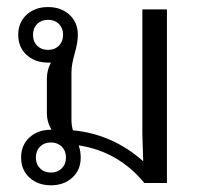

<svg xmlns="http://www.w3.org/2000/svg" viewBox="-20 -527 578 553"><path d="M157.9 -104.6Q145.8 -116.7 126.7 -116.7Q107.5 -116.7 95.4 -104.6Q83.3 -92.5 83.3 -73.3Q83.3 -54.2 95.4 -42.1Q107.5 -30 126.7 -30Q145.8 -30 157.9 -42.1Q170 -54.2 170 -73.3Q170 -92.5 157.9 -104.6ZM87.1 -395.4Q99.2 -383.3 118.3 -383.3Q137.5 -383.3 149.6 -395.4Q161.7 -407.5 161.7 -426.7Q161.7 -445.8 149.6 -457.9Q137.5 -470 118.3 -470Q99.2 -470 87.1 -457.9Q75 -445.8 75 -426.7Q75 -407.5 87.1 -395.4ZM118.3 -346.7Q80.8 -346.7 56.7 -368.8Q32.5 -390.8 32.5 -426.7Q32.5 -462.5 56.7 -484.6Q80.8 -506.7 118.3 -506.7Q155.8 -506.7 180 -484.6Q204.2 -462.5 204.2 -426.7Q204.2 -404.2 195 -372.5Q185.8 -340.8 185.8 -318.3V-181.7Q185.8 -166.7 190 -151.7Q304.2 -140.8 392.5 -62.5Q390 -137.5 390 -141.7V-500H460.8V0H395.8Q320.8 -90.8 206.7 -108.3Q212.5 -90.8 212.5 -73.3Q212.5 -37.5 188.3 -15.4Q164.2 6.7 126.7 6.7Q89.2 6.7 65 -15.4Q40.8 -37.5 40.8 -73.3Q40.8 -109.2 65 -131.2Q89.2 -153.3 126.7 -153.3H128.3Q115 -175.8 115 -200V-300Q115 -325 126.7 -346.7Z"/></svg>

Font: Boon
Style: Regular
Weight: 400
Designer: Sungsit Sawaiwan
Foundry: FontUni
Version: Version 3.0